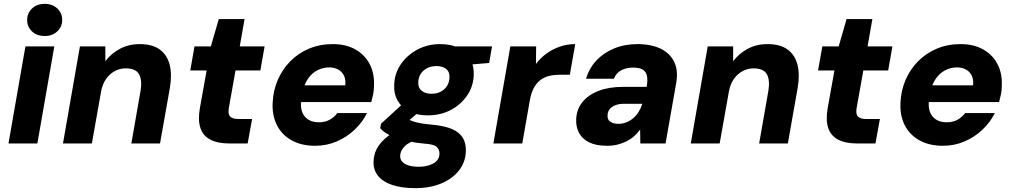

<svg xmlns="http://www.w3.org/2000/svg" viewBox="-20 -745 5262 997"><path d="M24 0 112 -504H262L174 0ZM212 -558Q171 -558 146 -582Q121 -606 121 -641Q121 -677 146.5 -701Q172 -725 212 -725Q252 -725 277.5 -701Q303 -677 303 -641Q303 -606 277.5 -582Q252 -558 212 -558Z M307 0 395 -504H527V-427Q557 -467 602.5 -491.5Q648 -516 706 -516Q771 -516 809.5 -488Q848 -460 861 -409Q874 -358 862 -288L811 0H662L710 -274Q719 -329 702 -359.5Q685 -390 633 -390Q602 -390 575.5 -375.5Q549 -361 530.5 -334.5Q512 -308 505 -270L457 0Z M1172 0Q1110 0 1072 -20Q1034 -40 1020.5 -81Q1007 -122 1018 -184L1053 -379H968L990 -504H1075L1116 -646H1250L1225 -504H1354L1332 -379H1203L1168 -183Q1163 -151 1176 -139Q1189 -127 1218 -127H1289L1266 0Z M1616 12Q1546 12 1495 -16Q1444 -44 1418 -95Q1392 -146 1396 -214Q1399 -276 1422.5 -330.5Q1446 -385 1487.5 -427Q1529 -469 1585 -492.5Q1641 -516 1708 -516Q1777 -516 1826 -488Q1875 -460 1900 -411.5Q1925 -363 1922 -299Q1922 -276 1917.5 -254.5Q1913 -233 1908 -215H1500L1516 -302H1773Q1776 -332 1766 -352.5Q1756 -373 1736 -384Q1716 -395 1689 -395Q1657 -395 1628 -380Q1599 -365 1578.5 -335Q1558 -305 1550 -259L1545 -229Q1539 -195 1547.5 -168Q1556 -141 1578.5 -125.5Q1601 -110 1636 -110Q1669 -110 1692.5 -123.5Q1716 -137 1732 -158H1886Q1862 -110 1821.5 -71.5Q1781 -33 1728.5 -10.5Q1676 12 1616 12Z M2136 232Q2068 232 2018.5 216Q1969 200 1943 168Q1917 136 1920 89Q1922 46 1947 10.5Q1972 -25 2016.5 -53Q2061 -81 2121 -100L2157 -23Q2105 -9 2082 14Q2059 37 2058 63Q2057 82 2069 95Q2081 108 2103 114.5Q2125 121 2154 121Q2198 121 2229 104.5Q2260 88 2262 55Q2263 32 2248 18Q2233 4 2185 1Q2139 -3 2101.5 -11Q2064 -19 2035 -29.5Q2006 -40 1985.5 -53Q1965 -66 1954 -80L1959 -103L2089 -222L2186 -190L2029 -56L2089 -133Q2099 -126 2109.5 -121Q2120 -116 2135.5 -111.5Q2151 -107 2173.5 -103.5Q2196 -100 2229 -97Q2290 -91 2328 -74.5Q2366 -58 2383.5 -29Q2401 0 2399 42Q2397 97 2363.5 140Q2330 183 2271.5 207.5Q2213 232 2136 232ZM2201 -146Q2143 -146 2103.5 -167Q2064 -188 2044 -224Q2024 -260 2027 -306Q2029 -364 2061.5 -411.5Q2094 -459 2147.5 -487.5Q2201 -516 2266 -516Q2325 -516 2364.5 -494.5Q2404 -473 2423 -437Q2442 -401 2440 -355Q2438 -297 2406 -249.5Q2374 -202 2321 -174Q2268 -146 2201 -146ZM2221 -258Q2260 -258 2286 -281Q2312 -304 2314 -341Q2316 -371 2297 -386.5Q2278 -402 2247 -402Q2207 -402 2180.5 -379.5Q2154 -357 2152 -319Q2150 -290 2169.5 -274Q2189 -258 2221 -258ZM2331 -402 2327 -504H2535L2520 -418Z M2542 0 2630 -504H2764L2763 -413Q2787 -445 2818.5 -467.5Q2850 -490 2887.5 -503Q2925 -516 2967 -516L2939 -357H2888Q2859 -357 2833 -351Q2807 -345 2787 -330Q2767 -315 2753 -290Q2739 -265 2732 -228L2692 0Z M3133 12Q3075 12 3039 -6Q3003 -24 2986.5 -55.5Q2970 -87 2972 -126Q2974 -177 3004 -214.5Q3034 -252 3088 -273Q3142 -294 3216 -294H3338Q3344 -328 3339.5 -350.5Q3335 -373 3317.5 -383.5Q3300 -394 3267 -394Q3233 -394 3206 -380Q3179 -366 3168 -336H3023Q3039 -390 3076 -430Q3113 -470 3168 -493Q3223 -516 3289 -516Q3362 -516 3411 -492Q3460 -468 3481.5 -422.5Q3503 -377 3491 -312L3436 0H3305L3304 -72Q3290 -53 3272.5 -37.5Q3255 -22 3233 -11Q3211 0 3186 6Q3161 12 3133 12ZM3190 -102Q3213 -102 3233 -110Q3253 -118 3269 -132Q3285 -146 3296.5 -164.5Q3308 -183 3315 -205V-206H3219Q3194 -206 3175 -198.5Q3156 -191 3145.5 -177.5Q3135 -164 3135 -146Q3133 -124 3149 -113Q3165 -102 3190 -102Z M3567 0 3655 -504H3787V-427Q3817 -467 3862.5 -491.5Q3908 -516 3966 -516Q4031 -516 4069.5 -488Q4108 -460 4121 -409Q4134 -358 4122 -288L4071 0H3922L3970 -274Q3979 -329 3962 -359.5Q3945 -390 3893 -390Q3862 -390 3835.5 -375.5Q3809 -361 3790.5 -334.5Q3772 -308 3765 -270L3717 0Z M4432 0Q4370 0 4332 -20Q4294 -40 4280.5 -81Q4267 -122 4278 -184L4313 -379H4228L4250 -504H4335L4376 -646H4510L4485 -504H4614L4592 -379H4463L4428 -183Q4423 -151 4436 -139Q4449 -127 4478 -127H4549L4526 0Z M4876 12Q4806 12 4755 -16Q4704 -44 4678 -95Q4652 -146 4656 -214Q4659 -276 4682.5 -330.5Q4706 -385 4747.5 -427Q4789 -469 4845 -492.5Q4901 -516 4968 -516Q5037 -516 5086 -488Q5135 -460 5160 -411.5Q5185 -363 5182 -299Q5182 -276 5177.5 -254.5Q5173 -233 5168 -215H4760L4776 -302H5033Q5036 -332 5026 -352.5Q5016 -373 4996 -384Q4976 -395 4949 -395Q4917 -395 4888 -380Q4859 -365 4838.5 -335Q4818 -305 4810 -259L4805 -229Q4799 -195 4807.5 -168Q4816 -141 4838.5 -125.5Q4861 -110 4896 -110Q4929 -110 4952.5 -123.5Q4976 -137 4992 -158H5146Q5122 -110 5081.5 -71.5Q5041 -33 4988.5 -10.5Q4936 12 4876 12Z"/></svg>

Font: DM Sans Black
Style: Italic
Weight: 900
Italic angle: -10°
Designer: Colophon Foundry, Jonny Pinhorn
Foundry: Colophon Foundry
Version: Version 4.004;gftools[0.9.30]